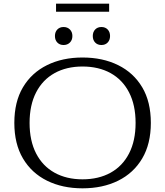

<svg xmlns="http://www.w3.org/2000/svg" viewBox="-20 -1010 899 1045"><path d="M285 -946V-990H574V-946ZM532 -765Q511 -765 498 -778.5Q485 -792 485 -814Q485 -836 498 -849.5Q511 -863 532 -863Q553 -863 566 -849.5Q579 -836 579 -814Q579 -792 566 -778.5Q553 -765 532 -765ZM326 -765Q305 -765 292 -778.5Q279 -792 279 -814Q279 -836 292 -849.5Q305 -863 326 -863Q347 -863 360.5 -849.5Q374 -836 374 -814Q374 -792 360.5 -778.5Q347 -765 326 -765ZM429 15Q320 15 236 -26.5Q152 -68 105 -147.5Q58 -227 58 -341Q58 -456 105 -535Q152 -614 236 -655.5Q320 -697 429 -697Q539 -697 623 -655.5Q707 -614 754 -535Q801 -456 801 -341Q801 -227 754 -147.5Q707 -68 623 -26.5Q539 15 429 15ZM429 -34Q517 -34 582 -70Q647 -106 682.5 -175Q718 -244 718 -341Q718 -438 682.5 -507Q647 -576 582 -612Q517 -648 429 -648Q342 -648 277 -612Q212 -576 176.5 -507Q141 -438 141 -341Q141 -244 176.5 -175Q212 -106 277 -70Q342 -34 429 -34Z"/></svg>

Font: Montagu Slab 16pt Light
Style: Regular
Weight: 300
Designer: Florian Karsten
Foundry: Florian Karsten
Version: Version 1.000; ttfautohint (v1.8.3)